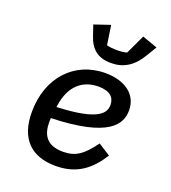

<svg xmlns="http://www.w3.org/2000/svg" viewBox="-142 -878 884 994"><g transform="rotate(20 300.0 -380.5)"><path d="M278.4 12.1C394.9 12.1 463.8 -44 520.2 -132.8L453.5 -175.4C397 -98 357.6 -70 289.4 -70C194.2 -70 170.1 -125 170.1 -191.4C170.1 -194.2 170.1 -203.1 171.2 -212.4C488.6 -221.9 538 -311.8 538 -387.8C538 -479.8 460.2 -528.1 358 -528.1C186.4 -528.1 67.5 -397.4 67.5 -208.8C67.5 -64.3 141 12.1 278.4 12.1ZM178.6 -276.3 180.4 -287.6C196.7 -395.2 258.2 -450.3 348.4 -450.3C413 -450.3 437.9 -420.5 437.9 -381.7C437.9 -337.4 408.4 -285.2 178.6 -276.3ZM211.6 -742.9 230.1 -688.2C252.1 -620.7 292.3 -586.6 365.4 -586.6C431.5 -586.6 484.4 -616.5 525.6 -686.1L560 -742.9L476.2 -772.7L426.1 -666.2C411.9 -661.6 388.5 -659.8 369.7 -659.8C355.8 -659.8 328.8 -661.6 315.3 -666.2L299.4 -772.7Z"/></g></svg>

Font: Margiela Mono Italic Medium It
Style: Regular
Weight: 500
Designer: Mike Abbink, Paul van der Laan, Pieter van Rosmalen
Foundry: Bold Monday
Version: Version 2.003 2021